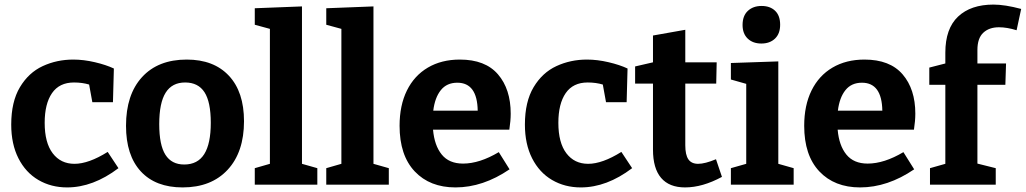

<svg xmlns="http://www.w3.org/2000/svg" viewBox="-20 -806 4477 838"><path d="M497 -72Q386 12 273 12Q203 12 147.5 -20.5Q92 -53 60.5 -115Q29 -177 29 -262Q29 -362 67 -425.5Q105 -489 166.5 -517.5Q228 -546 300 -546Q345 -546 394 -534.5Q443 -523 477 -507L473 -360H383L369 -437Q339 -446 303 -446Q239 -446 207 -399.5Q175 -353 175 -270Q175 -183 210 -137Q245 -91 305 -91Q367 -91 450 -143Z M1045 -277Q1045 -142 973.5 -65Q902 12 777 12Q659 12 594.5 -58Q530 -128 530 -257Q530 -393 600 -469.5Q670 -546 795 -546Q913 -546 979 -475.5Q1045 -405 1045 -277ZM675 -264Q675 -173 702 -130.5Q729 -88 784 -88Q843 -88 871.5 -133.5Q900 -179 900 -270Q900 -361 872.5 -403.5Q845 -446 788 -446Q731 -446 703 -401.5Q675 -357 675 -264Z M1298 -778V-91L1365 -72V0H1092V-72L1158 -91V-680L1092 -698V-770Z M1610 -778V-91L1677 -72V0H1404V-72L1470 -91V-680L1404 -698V-770Z M2157 -142 2204 -67Q2088 12 1968 12Q1856 12 1790 -58Q1724 -128 1724 -257Q1724 -346 1756 -411Q1788 -476 1847.5 -511Q1907 -546 1987 -546Q2098 -546 2153.5 -481.5Q2209 -417 2209 -310Q2209 -279 2203 -240H1870Q1876 -171 1908 -131.5Q1940 -92 2001 -92Q2073 -92 2157 -142ZM1871 -323H2065Q2063 -445 1976 -445Q1930 -445 1904 -412.5Q1878 -380 1871 -323Z M2739 -72Q2628 12 2515 12Q2445 12 2389.5 -20.5Q2334 -53 2302.5 -115Q2271 -177 2271 -262Q2271 -362 2309 -425.5Q2347 -489 2408.5 -517.5Q2470 -546 2542 -546Q2587 -546 2636 -534.5Q2685 -523 2719 -507L2715 -360H2625L2611 -437Q2581 -446 2545 -446Q2481 -446 2449 -399.5Q2417 -353 2417 -270Q2417 -183 2452 -137Q2487 -91 2547 -91Q2609 -91 2692 -143Z M3131 -34Q3046 12 2970 12Q2901 12 2865.5 -29.5Q2830 -71 2830 -153V-441H2752V-516L2830 -534V-651L2971 -676V-534H3108L3106 -441H2971V-172Q2971 -130 2984.5 -110.5Q2998 -91 3027 -91Q3057 -91 3105 -111Z M3377 -538V-91L3444 -72V0H3170V-72L3237 -91V-440L3170 -459V-531ZM3221 -697Q3221 -737 3244 -758.5Q3267 -780 3304 -780Q3341 -780 3363 -759Q3385 -738 3385 -698Q3385 -659 3362.5 -637.5Q3340 -616 3303 -616Q3266 -616 3243.5 -637.5Q3221 -659 3221 -697Z M3923 -142 3970 -67Q3854 12 3734 12Q3622 12 3556 -58Q3490 -128 3490 -257Q3490 -346 3522 -411Q3554 -476 3613.5 -511Q3673 -546 3753 -546Q3864 -546 3919.5 -481.5Q3975 -417 3975 -310Q3975 -279 3969 -240H3636Q3642 -171 3674 -131.5Q3706 -92 3767 -92Q3839 -92 3923 -142ZM3637 -323H3831Q3829 -445 3742 -445Q3696 -445 3670 -412.5Q3644 -380 3637 -323Z M4246 -588V-529H4371L4368 -436H4246V-92L4326 -72V0H4039V-72L4106 -91V-436H4036V-511L4106 -529V-576Q4106 -681 4161.5 -733.5Q4217 -786 4316 -786Q4366 -786 4437 -767L4417 -674Q4375 -687 4340 -687Q4297 -687 4271.5 -663Q4246 -639 4246 -588Z"/></svg>

Font: Bitter Pro
Style: Bold
Weight: 700
Designer: Sol Matas, and Bitter project Authors
Foundry: Sol Matas
Version: Version 1.010